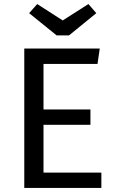

<svg xmlns="http://www.w3.org/2000/svg" viewBox="-20 -929 575 949"><path d="M462 -613H195V-388H427V-312H195V-76H481V0H100V-689H473ZM456 -864 321 -754H260L124 -864L164 -909L290 -828L417 -909Z"/></svg>

Font: Wolseley Sans
Style: Regular
Weight: 400
Designer: Carrois Corporate & Edenspiekermann AG
Foundry: Carrois Corporate GbR & Edenspiekermann AG
Version: Version 4.202